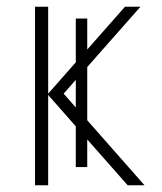

<svg xmlns="http://www.w3.org/2000/svg" viewBox="-20 -550 480 570"><path d="M239 -495V-403L351 -530H397L239 -351V-193L409 0H359L239 -136V-54H205V-175L123 -268V0H84V-530H123V-272L205 -365V-495ZM169 -272 205 -231V-313Z"/></svg>

Font: Noto Sans Disp ExtLt
Style: Regular
Weight: 200
Designer: Monotype Design Team
Foundry: Monotype Imaging Inc.
Version: Version 2.000;GOOG;noto-source:20170915:90ef993387c0